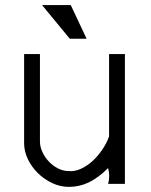

<svg xmlns="http://www.w3.org/2000/svg" viewBox="-20 -728 596 758"><path d="M473.1 -2H406.7Q411.1 -17.1 411.1 -34.7Q411.1 -50.3 406.7 -64.5Q368.7 -26.4 331.3 -8.3Q293.9 9.8 252.4 9.8Q217.8 9.8 185.8 -5.4Q153.8 -20.5 129.2 -44.9Q104.5 -69.3 89.8 -100.1Q75.2 -130.9 75.2 -162.1V-514.6H137.7V-169.9Q137.7 -148.9 147.2 -128.2Q156.7 -107.4 172.6 -90.6Q188.5 -73.7 208.7 -63.2Q229 -52.7 250.5 -52.7Q274.4 -50.3 298.8 -61.3Q323.2 -72.3 345 -92Q366.7 -111.8 384 -137.5Q401.4 -163.1 410.6 -189.5V-514.6H473.1ZM321.8 -575.2H255.4L146 -708H259.3Z"/></svg>

Font: Saysettha OT
Style: Regular
Weight: 400
Designer: John M. Durdin and Silvain Dupertuis
Foundry: Lao Script for Windows
Version: Version 2.000